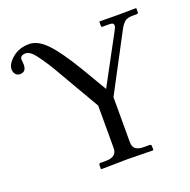

<svg xmlns="http://www.w3.org/2000/svg" viewBox="-119 -774 881 892"><g transform="rotate(-20 321.0 -328.5)"><path d="M231 -435.1Q202.1 -485.8 186.5 -512Q170.9 -538.1 149.9 -568.6Q128.9 -599.1 114.5 -611.6Q100.1 -624 86.9 -624Q59.1 -624 59.1 -603Q59.1 -600.1 60.1 -591.6Q61 -583 61 -578.1Q61 -542 30.8 -542Q15.6 -542 7.8 -552.5Q0 -563 0 -575.2Q0 -603 33.4 -631.1Q66.9 -659.2 116.2 -659.2Q159.2 -659.2 202.6 -614Q246.1 -568.8 308.1 -465.8L381.8 -340.8L508.8 -576.2Q520 -595.2 520 -604Q520 -611.8 514.9 -615Q509.8 -618.2 495.1 -618.2H464.8Q459 -618.2 459 -625V-645L460.9 -646Q540 -645 553.2 -645L640.1 -646L642.1 -645V-625Q642.1 -618.2 631.8 -618.2H610.8Q588.9 -618.2 575.9 -608.6Q563 -599.1 549.8 -574.2L400.9 -293V-70.8Q400.9 -47.9 413.8 -37.4Q426.8 -26.9 456.1 -26.9H481.9Q490.7 -26.9 491.2 -19V0L488.8 2Q401.9 0 362.8 0L233.9 2L231.9 0V-19Q231.9 -26.9 240.2 -26.9H266.1Q321.3 -26.9 320.8 -70.8V-280.8Z"/></g></svg>

Font: Linux Libertine Capitals
Style: Small Caps
Weight: 400
Designer: Philipp H. Poll
Foundry: Philipp H. Poll
Version: Version 5.1.3